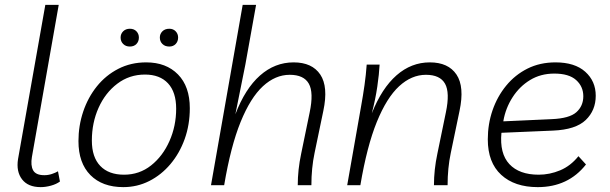

<svg xmlns="http://www.w3.org/2000/svg" viewBox="-20 -760 2502 788"><path d="M147 8Q95 8 70.5 -24Q46 -56 54 -107L166 -740H221L111 -116Q105 -81 116 -61Q127 -41 162 -41Q178 -41 193 -46Q208 -51 218 -57L226 -15Q211 -4 189 2Q167 8 147 8Z M580 -504Q662 -504 710.5 -454.5Q759 -405 759 -316Q759 -248 738 -189.5Q717 -131 679.5 -86.5Q642 -42 592.5 -17Q543 8 486 8Q400 8 351 -41.5Q302 -91 302 -181Q302 -244 321.5 -302Q341 -360 377.5 -405.5Q414 -451 465.5 -477.5Q517 -504 580 -504ZM489 -43Q552 -43 600 -81Q648 -119 675.5 -181Q703 -243 703 -314Q703 -382 669.5 -418Q636 -454 575 -454Q511 -454 461.5 -416.5Q412 -379 384.5 -317.5Q357 -256 357 -183Q357 -115 391.5 -79Q426 -43 489 -43ZM675 -569Q657 -569 646.5 -579.5Q636 -590 636 -606Q636 -621 646.5 -631.5Q657 -642 675 -642Q691 -642 701 -631.5Q711 -621 711 -606Q711 -590 701 -579.5Q691 -569 675 -569ZM513 -569Q496 -569 485.5 -579.5Q475 -590 475 -606Q475 -621 485.5 -631.5Q496 -642 513 -642Q530 -642 540 -631.5Q550 -621 550 -606Q550 -590 540 -579.5Q530 -569 513 -569Z M846 0 976 -740H1031L987 -495L946 -291Q986 -396 1047 -450Q1108 -504 1185 -504Q1261 -504 1294.5 -454Q1328 -404 1307 -305L1271 -132Q1258 -70 1258 0H1202Q1202 -63 1216 -129L1251 -299Q1268 -380 1247.5 -416.5Q1227 -453 1169 -453Q1110 -453 1059 -406Q1008 -359 967.5 -259.5Q927 -160 900 0Z M1405 0 1462 -324Q1470 -368 1476 -410.5Q1482 -453 1485 -495H1538Q1536 -456 1528.5 -404.5Q1521 -353 1506 -295Q1547 -398 1607.5 -451Q1668 -504 1744 -504Q1820 -504 1853.5 -454Q1887 -404 1866 -305L1830 -132Q1817 -70 1817 0H1761Q1761 -63 1775 -129L1810 -299Q1827 -380 1806.5 -416.5Q1786 -453 1728 -453Q1669 -453 1618 -406Q1567 -359 1526.5 -259.5Q1486 -160 1459 0Z M2187 8Q2092 8 2037 -42.5Q1982 -93 1982 -188Q1982 -251 2001.5 -307.5Q2021 -364 2057.5 -408.5Q2094 -453 2145 -478.5Q2196 -504 2260 -504Q2339 -504 2382 -465.5Q2425 -427 2425 -367Q2425 -307 2384 -267.5Q2343 -228 2250 -224L2038 -215Q2030 -130 2070.5 -86.5Q2111 -43 2191 -43Q2236 -43 2279 -61Q2322 -79 2354 -119L2385 -85Q2312 8 2187 8ZM2046 -264V-262L2244 -271Q2317 -274 2345.5 -299.5Q2374 -325 2374 -365Q2374 -405 2344.5 -431.5Q2315 -458 2255 -458Q2199 -458 2155.5 -431.5Q2112 -405 2083.5 -360.5Q2055 -316 2046 -264Z"/></svg>

Font: Livvic Light
Style: Italic
Weight: 300
Italic angle: -10°
Designer: Jacques Le Bailly, Baron von Fonthausen
Version: Version 1.001; ttfautohint (v1.8.2)